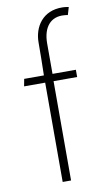

<svg xmlns="http://www.w3.org/2000/svg" viewBox="-86 -791 471 834"><g transform="rotate(-10 150.0 -373.5)"><path d="M252 -747C164 -749 123 -683 123 -615C123 -590 122 -494 121 -470H34L28 -438H121V0H158V-438H262V-470H159V-604C159 -677 195 -717 253 -712C257 -712 263 -711 269 -710L279 -744C266 -746 259 -747 252 -747Z"/></g></svg>

Font: Kreadon Extra Light
Style: Regular
Weight: 200
Designer: kohakuno
Foundry: StudioGnu
Version: Version 1.000;Glyphs 3.1.2 (3151)